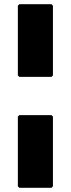

<svg xmlns="http://www.w3.org/2000/svg" viewBox="-20 -887 337 914"><path d="M65 0 72 7H225L232 0V-332L225 -339H72L65 -332ZM65 -528 72 -521H225L232 -528V-860L225 -867H72L65 -860Z"/></svg>

Font: Hussar Woodtype
Style: Blk
Weight: 900
Foundry: Cannot Into Space Fonts
Version: Version 1.07